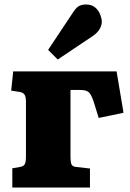

<svg xmlns="http://www.w3.org/2000/svg" viewBox="-20 -838 582 858"><path d="M35 0V-86L70 -92Q86 -95 91 -105Q96 -115 96 -140V-381Q96 -405 90 -414.5Q84 -424 69 -427L30 -433L39 -519H501L532 -334L421 -311L400 -379Q389 -414 377.5 -425Q366 -436 338 -436H295V-136Q295 -115 299 -104.5Q303 -94 319 -92L382 -85V0ZM238 -572 195 -615 308 -785Q322 -806 335 -812Q348 -818 364 -818Q390 -818 405.5 -804.5Q421 -791 428 -772.5Q435 -754 435 -741Q435 -725 425.5 -708.5Q416 -692 396 -678Z"/></svg>

Font: Literata 12pt ExtraBold
Style: Regular
Weight: 800
Designer: Latin by Veronika Burian and Jose Scaglione. Greek by Irene Vlachou. Cyrillic by Vera Evstafieva.
Foundry: TypeTogether
Version: Version 3.002